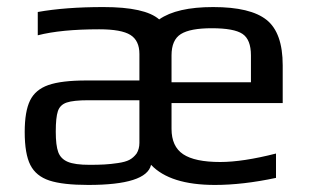

<svg xmlns="http://www.w3.org/2000/svg" viewBox="-20 -514 880 544"><path d="M50 -140Q50 -198 65 -229Q80 -260 117 -273Q154 -286 225 -286H375V-361Q375 -399 349.5 -415Q324 -431 261 -431Q153 -431 87 -414V-480Q165 -494 273 -494Q391 -494 431 -459Q481 -494 584 -494Q690 -494 735.5 -457.5Q781 -421 781 -329V-222H466V-149Q466 -99 499 -77Q532 -55 604 -55Q668 -55 762 -79V-10Q668 10 589 10Q462 10 408 -47Q395 10 230 10Q158 10 120 -2.5Q82 -15 66 -46.5Q50 -78 50 -140ZM691 -281V-357Q691 -402 667 -418Q643 -434 580 -434Q519 -434 492.5 -417.5Q466 -401 466 -357V-281ZM314 -52Q335 -55 346.5 -61Q358 -67 367 -79Q375 -92 375 -109V-230H231Q188 -230 169 -223.5Q150 -217 144 -199Q138 -181 138 -141Q138 -102 145 -83Q152 -64 172 -55.5Q192 -47 234 -47Q258 -47 276 -48Q294 -49 314 -52Z"/></svg>

Font: Play
Style: Regular
Weight: 400
Designer: Jonas Hecksher (Cyrillic expansion: Cyreal)
Foundry: Jonas Hecksher, Playtype, e-types AS
Version: Version 2.101; ttfautohint (v1.5.65-e2d9)